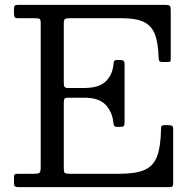

<svg xmlns="http://www.w3.org/2000/svg" viewBox="-20 -770 798 790"><path d="M123 -695C133.3 -695 140 -694.1 143 -692.2C146 -690.4 147.5 -684.3 147.5 -674V-83C147.5 -70.7 146.1 -62.9 143.2 -59.8C140.4 -56.6 132.8 -55 120.5 -55H55.5C48.8 -55 44.2 -54.3 41.5 -53C38.8 -51.7 37.5 -47.7 37.5 -41V-18C37.5 -10 39 -5 42 -3C45 -1 50.2 0 57.5 0H676.5C683.2 0 687.5 -1.1 689.5 -3.2C691.5 -5.4 692.5 -10 692.5 -17V-240C692.5 -246.7 690.9 -250.8 687.8 -252.5C684.6 -254.2 679.8 -255 673.5 -255H654.5C650.2 -255 647.1 -254 645.2 -252C643.4 -250 642.5 -245.7 642.5 -239C641.8 -191 636.5 -153.7 626.5 -127C616.5 -100.3 599.3 -81.7 575 -71C550.7 -60.3 516.5 -55 472.5 -55H264.5C254.8 -55 248.8 -56.3 246.2 -59C243.8 -61.7 242.5 -67.7 242.5 -77V-346C242.5 -355 243.5 -360.9 245.5 -363.8C247.5 -366.6 252.8 -368 261.5 -368H327.5C367.2 -368 396.2 -358.2 414.8 -338.5C433.2 -318.8 443.8 -294.3 446.5 -265C447.2 -257.3 448.8 -252.6 451.5 -250.8C454.2 -248.9 457 -248 460 -248H476.5C483.8 -248 488.3 -249.3 490 -252C491.7 -254.7 492.5 -260 492.5 -268V-508C492.5 -518 487.3 -523 477 -523H460.5C455.5 -523 452.2 -522 450.5 -520C448.8 -518 447.7 -513.7 447 -507C444.7 -477.7 434.2 -453.8 415.5 -435.5C396.8 -417.2 367.5 -408 327.5 -408H259.5C251.5 -408 246.7 -409.8 245 -413.5C243.3 -417.2 242.5 -422.7 242.5 -430V-673C242.5 -682.7 243.9 -688.8 246.8 -691.2C249.6 -693.8 255.5 -695 264.5 -695H482.5C519.8 -695 549.2 -690.1 570.5 -680.2C591.8 -670.4 607.2 -653.8 616.8 -630.2C626.2 -606.8 631.5 -574.7 632.5 -534C632.8 -527.7 633.8 -522.9 635.2 -519.8C636.8 -516.6 641.2 -515 648.5 -515H668.5C677.2 -515 681.7 -516.3 682 -519C682.3 -521.7 682.5 -527 682.5 -535V-726C682.5 -737.7 680.9 -744.6 677.8 -746.8C674.6 -748.9 667.2 -750 655.5 -750H54.5C47.2 -750 42.5 -748.8 40.5 -746.2C38.5 -743.8 37.5 -738.7 37.5 -731V-716C37.5 -708.3 38.4 -702.9 40.2 -699.8C42.1 -696.6 47.2 -695 55.5 -695Z"/></svg>

Font: Besley*
Style: Regular
Weight: 400
Designer: Owen Earl
Foundry: indestructible type*
Version: Version 3.000; ttfautohint (v1.8.3)